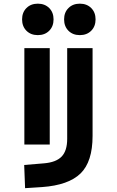

<svg xmlns="http://www.w3.org/2000/svg" viewBox="-20 -776 626 1031"><path d="M114.7 234.4 109.9 109.9 215.8 101.1Q281.2 95.7 311 64.7Q340.8 33.7 340.8 -30.3V-517.6H477.1V-45.9Q477.1 92.3 412.6 155.3Q348.1 218.3 206.1 228.5ZM110.8 0V-517.6H247.1V0ZM183.1 -587.4Q145.5 -587.4 122.1 -610.8Q98.6 -634.3 98.6 -671.9Q98.6 -709.5 122.1 -732.9Q145.5 -756.3 183.1 -756.3Q220.7 -756.3 244.1 -732.9Q267.6 -709.5 267.6 -671.9Q267.6 -634.3 244.1 -610.8Q220.7 -587.4 183.1 -587.4ZM408.7 -587.4Q371.1 -587.4 347.7 -610.8Q324.2 -634.3 324.2 -671.9Q324.2 -709.5 347.7 -732.9Q371.1 -756.3 408.7 -756.3Q446.3 -756.3 469.7 -732.9Q493.2 -709.5 493.2 -671.9Q493.2 -634.3 469.7 -610.8Q446.3 -587.4 408.7 -587.4Z"/></svg>

Font: CaskaydiaMono NF
Style: Bold
Weight: 700
Designer: Aaron Bell
Foundry: Saja Typeworks
Version: Version 2111.001; ttfautohint (v1.8.4);Nerd Fonts 3.1.1